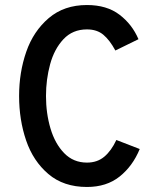

<svg xmlns="http://www.w3.org/2000/svg" viewBox="-20 -732 656 764"><path d="M56 -350Q56 -444 84.5 -526Q113 -608 174 -660Q235 -712 326 -712Q405 -712 455.5 -673.5Q506 -635 531 -576L439 -531Q417 -572 391.5 -593.5Q366 -615 326 -615Q269 -615 232.5 -576Q196 -537 179.5 -476.5Q163 -416 163 -350Q163 -281 181 -220.5Q199 -160 235.5 -122.5Q272 -85 326 -85Q367 -85 395 -108.5Q423 -132 443 -175L536 -139Q508 -71 456 -29.5Q404 12 326 12Q233 12 172.5 -39.5Q112 -91 84 -173Q56 -255 56 -350Z"/></svg>

Font: Overpass Mono Light
Style: Bold
Weight: 600
Monospace: yes
Designer: Delve Withrington, Dave Bailey
Foundry: Delve Fonts
Version: Version 1.000;DELV;Overpass